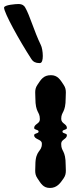

<svg xmlns="http://www.w3.org/2000/svg" viewBox="-135 -930 385 950"><path d="M67.1 -707.1C33.1 -777.1 13.1 -852.1 -9.9 -892.1C-14.9 -902.1 -24.9 -910.1 -43.9 -910.1C-55.9 -910.1 -114.9 -906.1 -114.9 -892.1C-114.9 -867.1 -40.9 -732.1 20.1 -638.1C29.3 -623.4 42.7 -618 58.8 -618C60.2 -618 61.7 -618 63.1 -618.1C73.1 -618.6 76.8 -634.5 76.8 -653.1C76.8 -673.5 72.4 -697.2 67.1 -707.1ZM196 -297C196 -317.7 167.9 -317.7 167.9 -341.9C167.9 -379.1 190 -370.1 190 -445C190 -455 190.8 -463.9 190.8 -472.3C190.8 -485 189 -496.8 180 -510C163 -536 150 -558 117 -558C80 -558 68 -537 50 -510C41 -496.8 39.2 -485 39.2 -472.3C39.2 -463.9 40 -455 40 -445C40 -370.1 62.1 -379.1 62.1 -341.9C62.1 -340.4 62.1 -338.7 62 -337C61 -318 34 -316 34 -297C34 -286 56 -290 56 -279C56 -268 34 -272 34 -261C34 -239 71 -242 72 -221C72.1 -219.7 72.1 -218.5 72.1 -217.4C72.1 -177.7 40 -188.8 40 -113C40 -103 39.2 -94.1 39.2 -85.7C39.2 -73 41 -61.2 50 -48C67 -23 78 0 112 0C145 0 162 -21 180 -48C189 -61.2 190.8 -73 190.8 -85.7C190.8 -94.1 190 -103 190 -113C190 -187.9 167.9 -178.9 167.9 -216.1C167.9 -217.6 167.9 -219.3 168 -221C169 -240 196 -242 196 -261C196 -272 174 -268 174 -279C174 -290 196 -286 196 -297Z"/></svg>

Font: Chromatic Etruscan
Style: Regular
Weight: 400
Version: Version 000.910